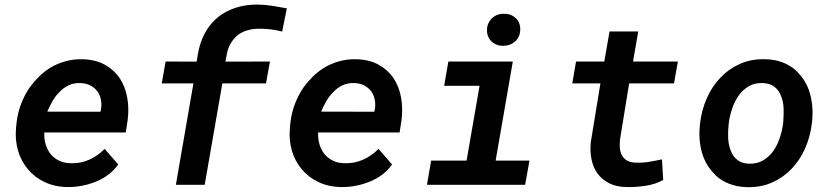

<svg xmlns="http://www.w3.org/2000/svg" viewBox="-20 -792 3561 823"><path d="M270 9.8Q332.5 10.3 391.8 -13.7Q451.2 -37.6 486.8 -86.9L428.7 -153.8Q399.4 -124 362.3 -107.4Q325.2 -90.8 282.7 -92.3Q254.4 -92.8 232.7 -103.5Q210.9 -114.3 196.8 -131.8Q182.6 -149.9 175.5 -173.6Q168.5 -197.3 169.9 -224.1H519L527.3 -277.8Q533.7 -328.6 525.1 -375Q516.6 -421.4 492.7 -457.5Q468.3 -493.2 428.7 -514.9Q389.2 -536.6 334 -538.1Q294.9 -539.1 259.5 -529.1Q224.1 -519 194.3 -501Q169.4 -485.4 147.7 -464.1Q126 -442.9 108.4 -418.9Q85 -385.3 70.1 -345.7Q55.2 -306.2 50.8 -264.2L48.8 -244.1Q43.9 -190.9 57.6 -145.3Q71.3 -99.6 100.6 -65.4Q129.4 -31.2 172.6 -11Q215.8 9.3 270 9.8ZM325.2 -436Q348.6 -435.1 366.5 -426Q384.3 -417 396 -402.3Q407.7 -387.2 412.1 -367.2Q416.5 -347.2 413.1 -324.7L410.6 -313L182.6 -313.5Q192.4 -336.4 205.1 -358.6Q217.8 -380.9 235.8 -398.4Q252.9 -416.5 275.1 -426.8Q297.4 -437 325.2 -436Z M733.9 0H857.4L933.1 -434.6H1120.1L1137.2 -528.3L946.3 -527.8L952.1 -559.6Q957 -585 968 -604.2Q979 -623.5 994.1 -637.2Q1013.2 -653.8 1038.8 -661.6Q1064.5 -669.4 1095.7 -668.9Q1119.6 -668.9 1143.1 -665.8Q1166.5 -662.6 1189.5 -656.7L1209.5 -756.3Q1178.2 -762.2 1147.2 -767.1Q1116.2 -772 1084.5 -772.5Q1032.7 -772.9 989.3 -758.5Q945.8 -744.1 913.1 -717.3Q879.9 -689.9 858.2 -649.9Q836.4 -609.9 828.1 -559.1L822.8 -527.8L689.9 -528.3L673.3 -434.6H809.1Z M1443.8 9.8Q1506.3 10.3 1565.7 -13.7Q1625 -37.6 1660.6 -86.9L1602.5 -153.8Q1573.2 -124 1536.1 -107.4Q1499 -90.8 1456.5 -92.3Q1428.2 -92.8 1406.5 -103.5Q1384.8 -114.3 1370.6 -131.8Q1356.4 -149.9 1349.4 -173.6Q1342.3 -197.3 1343.8 -224.1H1692.9L1701.2 -277.8Q1707.5 -328.6 1699 -375Q1690.4 -421.4 1666.5 -457.5Q1642.1 -493.2 1602.5 -514.9Q1563 -536.6 1507.8 -538.1Q1468.8 -539.1 1433.3 -529.1Q1397.9 -519 1368.2 -501Q1343.3 -485.4 1321.5 -464.1Q1299.8 -442.9 1282.2 -418.9Q1258.8 -385.3 1243.9 -345.7Q1229 -306.2 1224.6 -264.2L1222.7 -244.1Q1217.8 -190.9 1231.4 -145.3Q1245.1 -99.6 1274.4 -65.4Q1303.2 -31.2 1346.4 -11Q1389.6 9.3 1443.8 9.8ZM1499 -436Q1522.5 -435.1 1540.3 -426Q1558.1 -417 1569.8 -402.3Q1581.5 -387.2 1585.9 -367.2Q1590.3 -347.2 1586.9 -324.7L1584.5 -313L1356.4 -313.5Q1366.2 -336.4 1378.9 -358.6Q1391.6 -380.9 1409.7 -398.4Q1426.8 -416.5 1449 -426.8Q1471.2 -437 1499 -436Z M1901.9 -528.3 1883.8 -424.3H2035.6L1980 -103.5H1828.1L1810.1 0H2231L2249.5 -103.5H2104.5L2178.2 -528.3ZM2067.4 -662.1Q2067.4 -631.8 2088.1 -613.3Q2108.9 -594.7 2138.2 -595.7Q2168.5 -596.2 2189.2 -615.5Q2210 -634.8 2210 -666.5Q2210 -696.8 2189.5 -715.3Q2168.9 -733.9 2139.2 -732.9Q2107.9 -732.9 2087.6 -712.6Q2067.4 -692.4 2067.4 -662.1Z M2715.8 -657.2H2592.8L2570.3 -528.3H2449.2L2433.1 -434.6H2553.7L2512.7 -184.6Q2508.3 -143.6 2515.6 -108.4Q2522.9 -73.2 2542 -47.4Q2561 -21.5 2592 -6.1Q2623 9.3 2666.5 9.8Q2704.1 10.7 2746.1 4.6Q2788.1 -1.5 2822.8 -20.5L2817.4 -108.9Q2790 -103 2762.5 -98.4Q2734.9 -93.8 2706.5 -94.7Q2683.6 -95.2 2668.9 -103.3Q2654.3 -111.3 2647 -124.5Q2639.2 -137.7 2637.2 -155.5Q2635.3 -173.3 2637.7 -194.3L2676.8 -434.6H2869.1L2885.7 -528.3H2693.4Z M2981 -265.6 2980 -255.4Q2976.1 -219.2 2979.7 -184.8Q2983.4 -150.4 2994.6 -120.6Q3003.4 -97.2 3016.4 -77.9Q3029.3 -58.6 3047.9 -40Q3069.8 -18.6 3104.7 -4.6Q3139.6 9.3 3182.6 10.3Q3241.2 11.7 3289.6 -9.8Q3337.9 -31.2 3373 -68.4Q3408.7 -105.5 3430.7 -155Q3452.6 -204.6 3459.5 -259.8L3460.9 -270.5Q3464.8 -306.6 3461.2 -341.6Q3457.5 -376.5 3446.8 -407.2Q3437.5 -432.1 3422.9 -453.4Q3408.2 -474.6 3389.2 -492.2Q3365.2 -513.2 3332.5 -525.4Q3299.8 -537.6 3258.3 -538.1Q3199.7 -539.6 3151.6 -518.1Q3103.5 -496.6 3068.4 -459.5Q3032.2 -421.9 3010 -371.6Q2987.8 -321.3 2981 -265.6ZM3103 -255.4 3104 -265.6Q3107.9 -295.4 3118.2 -326.2Q3128.4 -356.9 3146 -381.8Q3163.6 -406.7 3189.2 -422.1Q3214.8 -437.5 3250 -436Q3279.8 -434.6 3298.1 -421.1Q3316.4 -407.7 3325.7 -385.7Q3337.9 -358.4 3338.9 -327.9Q3339.8 -297.4 3337.4 -270L3336.4 -259.8Q3332.5 -231.9 3322.3 -200.7Q3312 -169.4 3294.9 -145Q3276.9 -120.1 3251.2 -104.7Q3225.6 -89.4 3190.9 -90.3Q3158.7 -91.3 3139.6 -107.2Q3120.6 -123 3112.3 -146.5Q3102.5 -170.9 3101.3 -200Q3100.1 -229 3103 -255.4Z"/></svg>

Font: Roboto Mono SemiBold
Style: Italic
Weight: 600
Italic angle: -10°
Monospace: yes
Designer: Google
Version: Version 3.000